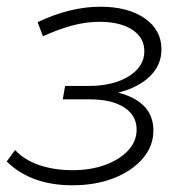

<svg xmlns="http://www.w3.org/2000/svg" viewBox="-24 -547 562 572"><path d="M192 5Q68 5 -4 -66L21 -100Q49 -70 93.5 -55Q138 -40 192 -40Q247 -40 290 -56Q333 -72 358 -99Q383 -126 383 -161Q383 -203 346 -227Q309 -251 244 -251H163L170 -291H240Q314 -291 360 -320Q406 -349 406 -394Q406 -435 370 -458.5Q334 -482 273 -482Q231 -482 189.5 -470.5Q148 -459 104 -439L88 -481Q185 -527 275 -527Q357 -527 407 -492.5Q457 -458 457 -400Q457 -353 422.5 -319.5Q388 -286 328 -271Q433 -244 433 -158Q433 -112 401.5 -75Q370 -38 315.5 -16.5Q261 5 192 5Z"/></svg>

Font: Montserrat Light
Style: Italic
Weight: 300
Italic angle: -11.3°
Designer: Julieta Ulanovsky
Foundry: Julieta Ulanovsky
Version: Version 9.000; ttfautohint (v1.8.4.7-5d5b)